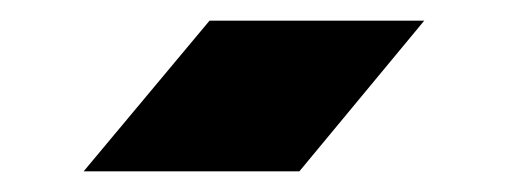

<svg xmlns="http://www.w3.org/2000/svg" viewBox="-20 -166 493 186"><path d="M61 0 183 -146H391L270 0Z"/></svg>

Font: Mada
Style: Bold
Weight: 700
Designer: Khaled Hosny
Version: Version 1.5